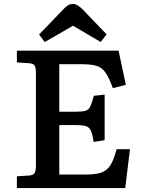

<svg xmlns="http://www.w3.org/2000/svg" viewBox="-20 -958 738 978"><path d="M66 0V-60L129 -64Q147 -65 155 -75Q163 -85 163 -115V-589Q163 -614 156 -624.5Q149 -635 127 -636L66 -640V-700H584L621 -526L555 -509Q535 -564 516 -590Q497 -616 468.5 -623.5Q440 -631 392 -631H282V-389H368Q401 -389 416.5 -394Q432 -399 440 -416Q448 -433 458 -470L513 -476V-244L457 -235Q451 -274 442.5 -292.5Q434 -311 416.5 -316Q399 -321 366 -321H282V-69H419Q469 -69 497.5 -79.5Q526 -90 543 -117.5Q560 -145 574 -198H642L618 0ZM208 -744 179 -782 304 -912Q316 -925 327 -931.5Q338 -938 353 -938Q374 -938 404 -907L523 -783L493 -744L352 -827Z"/></svg>

Font: Literata 7pt Medium
Style: Regular
Weight: 500
Designer: Latin by Veronika Burian and Jose Scaglione. Greek by Irene Vlachou. Cyrillic by Vera Evstafieva.
Foundry: TypeTogether
Version: Version 3.002